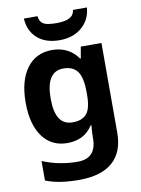

<svg xmlns="http://www.w3.org/2000/svg" viewBox="-106 -841 845 1152"><g transform="rotate(-10 316.5 -265.5)"><path d="M255 -556Q305 -556 345 -536Q385 -516 413 -476H417L429 -546H555V1Q555 118 486 179Q417 240 282 240Q224 240 174.5 233Q125 226 78 208V89Q179 131 291 131Q349 131 377.5 100Q406 69 406 7V-4Q406 -21 407.5 -39Q409 -57 410 -71H406Q378 -28 339 -9Q300 10 251 10Q154 10 99.5 -64.5Q45 -139 45 -272Q45 -406 101 -481Q157 -556 255 -556ZM302 -435Q250 -435 223.5 -394Q197 -353 197 -270Q197 -188 223 -147.5Q249 -107 304 -107Q361 -107 388.5 -139.5Q416 -172 416 -253V-271Q416 -359 389 -397Q362 -435 302 -435ZM506 -771Q501 -698 448 -652Q395 -606 312 -606Q226 -606 176 -651Q126 -696 122 -771H205Q208 -743 222.5 -730Q237 -717 261 -713.5Q285 -710 313 -710Q337 -710 360.5 -714.5Q384 -719 401 -732Q418 -745 421 -771Z"/></g></svg>

Font: Noto Sans Tangsa
Style: Bold
Weight: 700
Version: Version 1.504